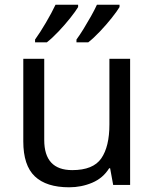

<svg xmlns="http://www.w3.org/2000/svg" viewBox="-20 -786 658 816"><path d="M533 -536V0H461L448 -71H444Q418 -29 372 -9.5Q326 10 274 10Q177 10 128 -36.5Q79 -83 79 -185V-536H168V-191Q168 -63 287 -63Q376 -63 410.5 -113Q445 -163 445 -257V-536ZM488 -756Q478 -739 455 -710Q432 -681 405 -652.5Q378 -624 355 -606H305V-618Q319 -637 335 -663Q351 -689 366.5 -716.5Q382 -744 392 -766H488ZM312 -756Q302 -739 279 -710Q256 -681 229 -652.5Q202 -624 179 -606H129V-618Q150 -647 175 -689.5Q200 -732 216 -766H312Z"/></svg>

Font: Noto Sans Tifinagh APT
Style: Regular
Weight: 400
Designer: JamraPatel
Foundry: JamraPatel LLC
Version: Version 2.006; ttfautohint (v1.8.4.7-5d5b)